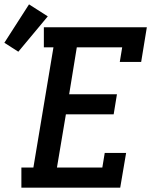

<svg xmlns="http://www.w3.org/2000/svg" viewBox="-97 -860 717 880"><path d="M1 0V-92H56L148 -643H104V-735H576L550 -576H452L463 -643H255L220 -428H439L424 -336H205L164 -92H372L383 -159H481L454 0ZM-13 -623 -77 -664 36 -840 122 -785Z"/></svg>

Font: Iosevka Etoile SmBdObl
Style: Regular
Weight: 600
Italic angle: -9°
Designer: Belleve Invis
Foundry: Belleve Invis
Version: Version 15.5.2; ttfautohint (v1.8.4)